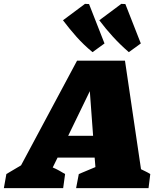

<svg xmlns="http://www.w3.org/2000/svg" viewBox="-102 -974 803 994"><path d="M628 -98Q640 -92 652.5 -86Q665 -80 676 -73L667 0H292L306 -73L392 -109L388 -158H196L171 -107Q188 -100 204 -91Q220 -82 235 -73L225 0H-82L-69 -73L7 -118L297 -660H545ZM251 -271H380L363 -502ZM377 -704Q331 -742 294.5 -783Q258 -824 224 -869L338 -954L359 -953L439 -749ZM565 -704Q520 -743 483 -783.5Q446 -824 412 -869L526 -954L547 -953L627 -749Z"/></svg>

Font: Piazzolla Black
Style: Italic
Weight: 900
Italic angle: -11.3°
Designer: Juan Pablo del Peral
Foundry: Huerta Tipografica
Version: Version 1.330